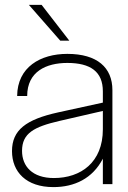

<svg xmlns="http://www.w3.org/2000/svg" viewBox="-20 -752 524 784"><path d="M400 0H439V-384C439 -476 377 -532 255 -532C145 -532 51 -478 50 -360H91C91 -460 169 -495 255 -495C350 -495 400 -459 400 -379V-333L217 -293C86 -264 29 -221 29 -135C29 -50 87 12 198 12C284 12 358 -23 400 -104ZM70 -136C70 -208 119 -234 222 -258L400 -299V-224C400 -89 310 -25 200 -25C112 -25 70 -73 70 -136ZM98 -732 226 -586H263L150 -732Z"/></svg>

Font: Aspekta 150
Style: Regular
Weight: 150
Designer: Ivo Dolenc
Version: Version 2.000